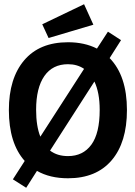

<svg xmlns="http://www.w3.org/2000/svg" viewBox="-20 -832 640 909"><path d="M104 57 41 17 97 -70Q22 -154 22 -311Q22 -461 94.5 -546.5Q167 -632 302 -632Q380 -632 439 -602L491 -682L553 -642L499 -557Q581 -473 581 -311Q581 -158 508.5 -73Q436 12 302 12Q216 12 155 -23ZM151 -312Q151 -235 171 -185L378 -506Q346 -528 302 -528Q229 -528 190 -472Q151 -416 151 -312ZM302 -93Q373 -93 412.5 -147Q452 -201 452 -312Q452 -393 427 -446L217 -119Q251 -93 302 -93ZM210 -652 180 -717 378 -812 422 -715Z"/></svg>

Font: Inconsolata Expanded ExtraBold
Style: Regular
Weight: 800
Width: 7
Monospace: yes
Designer: Raph Levien, Cyreal, Brenton Simpson
Foundry: Raph Levien, Cyreal, Google
Version: Version 3.001; ttfautohint (v1.8.2.53-6de2)